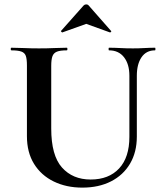

<svg xmlns="http://www.w3.org/2000/svg" viewBox="-20 -843 743 877"><path d="M571 -497Q571 -550 546.5 -581.5Q522 -613 478 -613Q476 -613 476 -619Q476 -625 478 -625Q503 -625 529.5 -623.5Q556 -622 587 -622Q614 -622 640 -623.5Q666 -625 688 -625Q690 -625 690 -619Q690 -613 688 -613Q648 -613 626.5 -581.5Q605 -550 605 -497V-219Q605 -148 574 -95.5Q543 -43 487 -14.5Q431 14 356 14Q283 14 225.5 -14Q168 -42 135.5 -94.5Q103 -147 103 -221V-544Q103 -573 98 -587.5Q93 -602 77.5 -607.5Q62 -613 32 -613Q29 -613 29 -619Q29 -625 32 -625Q58 -625 90 -623.5Q122 -622 158 -622Q196 -622 228 -623.5Q260 -625 285 -625Q288 -625 288 -619Q288 -613 285 -613Q255 -613 240 -607Q225 -601 219.5 -586Q214 -571 214 -542V-256Q214 -133 263 -78Q312 -23 394 -23Q477 -23 524 -73.5Q571 -124 571 -218ZM259 -702 362 -818Q367 -823 374 -823Q381 -823 385 -818L487 -702Q490 -701 487 -697.5Q484 -694 482 -695L374 -734L265 -695Q264 -694 260.5 -697.5Q257 -701 259 -702Z"/></svg>

Font: Cormorant Light
Style: Bold
Weight: 700
Version: Version 4.000